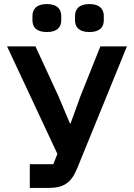

<svg xmlns="http://www.w3.org/2000/svg" viewBox="-20 -927 661 947"><path d="M127 -117H243L263 -168L15 -698H155L269 -451L325 -318H328L377 -453L475 -698H606L360 -95C345 -59 329 -36 306 -21C283 -5 254 0 214 0H127ZM211 -769C159 -769 140 -794 140 -827V-848C140 -881 159 -907 211 -907C263 -907 282 -881 282 -848V-827C282 -794 263 -769 211 -769ZM421 -769C369 -769 350 -794 350 -827V-848C350 -881 369 -907 421 -907C473 -907 492 -881 492 -848V-827C492 -794 473 -769 421 -769Z"/></svg>

Font: Plexus Sans SemiBold
Style: Regular
Weight: 600
Version: Version 2.001;PS 002.001;hotconv 1.0.70;makeotf.lib2.5.58329